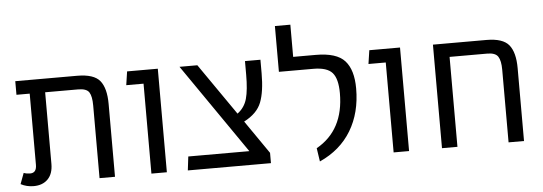

<svg xmlns="http://www.w3.org/2000/svg" viewBox="-49 -882 2943 1040"><g transform="rotate(-5 1422.5 -362.0)"><path d="M382 -563Q473 -563 506 -522.5Q539 -482 539 -396V0H455V-395Q455 -445 441 -467Q427 -489 381 -489H202V-100Q202 -46 173.5 -17Q145 12 96 12Q58 12 26 -5L48 -64Q64 -58 83 -58Q118 -58 118 -102V-489H46V-563Z M737 0V-489H643L654 -563H821V0Z M1262 -237 1387 -56V0H935L944 -75H1276L939 -563H1036L1230 -283Q1269 -312 1282 -359Q1295 -406 1295 -489V-563H1379V-489Q1379 -390 1356.5 -332Q1334 -274 1262 -237Z M1652 14 1641 -59Q1792 -144 1792 -345Q1792 -423 1763.5 -456Q1735 -489 1660 -489H1473V-738H1557V-563H1680Q1793 -563 1837.5 -513.5Q1882 -464 1882 -363Q1882 -231 1823.5 -134Q1765 -37 1652 14Z M2054 0V-489H1960L1971 -563H2138V0Z M2608 -563Q2697 -563 2730 -522.5Q2763 -482 2763 -396V0H2679V-395Q2679 -444 2664.5 -466.5Q2650 -489 2606 -489H2401V0H2317V-563Z"/></g></svg>

Font: FiraGO Book
Style: Regular
Weight: 350
Designer: bBox Type
Foundry: bBox Type GmbH
Version: Version 1.001;PS 001.001;hotconv 1.0.88;makeotf.lib2.5.64775